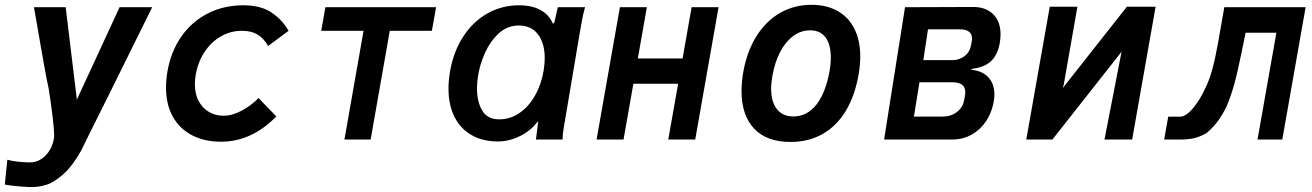

<svg xmlns="http://www.w3.org/2000/svg" viewBox="-34 -580 5454 798"><path d="M90.5 95Q117 95 138.5 80.5Q160 66 173.5 42.5Q187 19 190.5 -6.5Q191 -9.5 191 -17.5Q191 -63.5 168.5 -211Q159.5 -248.5 144.8 -334.2Q130 -420 126.5 -439Q122.5 -462.5 117.5 -491.2Q112.5 -520 107 -550H239L285.5 -166L463 -550H598.5Q580 -511.5 420.5 -190Q319.5 11.5 303.5 45.5Q266.5 111.5 228 145Q189.5 178.5 160.5 187.5Q131.5 196.5 104 197.5Q86.5 198 47 194.8Q7.5 191.5 -14 187L-3.5 84Q18.5 90 45 92.5Q71.5 95 90.5 95Z M656 -216Q656 -247.5 662 -283.5Q676.5 -366.5 720 -428.5Q763.5 -490.5 829.8 -524.2Q896 -558 977 -558Q1050 -558 1094.2 -528.2Q1138.5 -498.5 1165.5 -452L1080.5 -389Q1061 -422 1035.5 -437Q1010 -452 971 -452Q925 -452 884.8 -429.2Q844.5 -406.5 816.8 -365Q789 -323.5 779.5 -269.5Q776 -250 776 -230Q776 -188.5 792.2 -159Q808.5 -129.5 835.5 -114.2Q862.5 -99 894 -99Q931.5 -99 971 -120.2Q1010.5 -141.5 1040.5 -172.5L1114.5 -96Q1011.5 9 885 9Q816.5 9 764.8 -17.5Q713 -44 684.5 -94.8Q656 -145.5 656 -216Z M1477 -452H1301L1318.5 -550H1778.5L1761 -452H1586L1506.5 0H1397.5Z M1830 -212.5Q1830 -243 1836.5 -283.5Q1851 -366.5 1891.8 -428.8Q1932.5 -491 1992.5 -524.5Q2052.5 -558 2123 -558Q2177.5 -558 2213.5 -537.8Q2249.5 -517.5 2264 -481.5L2269.5 -485L2284.5 -550H2397.5Q2389 -519.5 2383.5 -487.8Q2378 -456 2377 -451.5L2312 -66.5L2309.5 -52Q2304.5 -24 2304 0H2193.5Q2198.5 -43 2201.5 -63L2203 -75.5L2194 -67Q2181 -49 2156.2 -31.5Q2131.5 -14 2099.8 -3Q2068 8 2036 8Q1972 8 1925.5 -18.8Q1879 -45.5 1854.5 -95.2Q1830 -145 1830 -212.5ZM2225.5 -286.5Q2230 -314.5 2230 -338.5Q2230 -400.5 2202 -437.2Q2174 -474 2122 -474Q2074.5 -474 2039 -441.2Q2003.5 -408.5 1982.2 -361.2Q1961 -314 1953.5 -268.5Q1948.5 -240 1948.5 -212.5Q1948.5 -157.5 1970 -120.8Q1991.5 -84 2041 -84Q2086 -84 2124.5 -110Q2163 -136 2189.2 -182Q2215.5 -228 2225.5 -286.5Z M2542.5 -550H2654.5L2617 -337H2803L2840.5 -550H2952.5L2855.5 0H2743.5L2784.5 -232H2598.5L2557.5 0H2445.5Z M3048 -201.5Q3048 -241.5 3056 -284.5Q3071.5 -369 3111 -431.2Q3150.5 -493.5 3209 -526.8Q3267.5 -560 3338.5 -560Q3402 -560 3447.5 -534.2Q3493 -508.5 3517.2 -460Q3541.5 -411.5 3541.5 -344.5Q3541.5 -309 3534 -267.5Q3518.5 -180.5 3480.8 -118.2Q3443 -56 3384.8 -23Q3326.5 10 3251.5 10Q3152.5 10 3100.2 -45.5Q3048 -101 3048 -201.5ZM3413.5 -282.5Q3419 -312 3419 -341.5Q3419 -395.5 3397 -424.8Q3375 -454 3332.5 -454Q3295.5 -454 3263.5 -430.8Q3231.5 -407.5 3209 -365Q3186.5 -322.5 3176.5 -265.5Q3171 -235 3171 -211.5Q3171 -156.5 3195.2 -126.2Q3219.5 -96 3262.5 -96Q3321 -96 3359.2 -145.2Q3397.5 -194.5 3413.5 -282.5Z M3727.5 -550 4009 -551Q4063 -551.5 4093.8 -521Q4124.5 -490.5 4124.5 -437.5Q4124.5 -420.5 4121.5 -402.5Q4113 -353 4086.2 -327Q4059.5 -301 4009.5 -294.5L4000 -290.5Q4049 -286 4074 -258.5Q4099 -231 4099 -187.5Q4099 -172.5 4096 -156.5Q4088 -112 4064.5 -76.5Q4041 -41 4004.5 -20.5Q3968 0 3922.5 0H3640.5ZM3973 -163 3976.5 -181Q3978 -189.5 3978 -196.5Q3978 -238 3924.5 -238H3787.5L3764.5 -95.5H3884Q3918 -95.5 3942.8 -114.2Q3967.5 -133 3973 -163ZM4001 -388.5 4004.5 -406.5Q4006 -414 4006 -420Q4006 -438.5 3993.5 -448.2Q3981 -458 3956.5 -458H3823L3803.5 -330H3924Q3952.5 -330 3974.2 -346.2Q3996 -362.5 4001 -388.5Z M4329 -552H4444L4387.5 -230L4383.5 -214.5L4649.5 -552H4769L4671.5 0H4556.5L4627.5 -365L4340 0H4231.5Z M4821.5 -95H4870.5Q4895.5 -95 4925.2 -131.2Q4955 -167.5 4975 -212.5Q4991.5 -244.5 5004.2 -290.8Q5017 -337 5028.5 -401.5L5054.5 -550H5392.5L5295.5 0H5192.5L5271 -444H5143L5127 -365.5Q5109.5 -279.5 5096 -230.5Q5082.5 -181.5 5063.5 -136.5Q5044.5 -98.5 5024.2 -72.2Q5004 -46 4980 -26.5Q4953.5 -11.5 4929 -5.8Q4904.5 0 4868.5 0H4804.5Z"/></svg>

Font: JuliaMono BoldItalic
Style: Regular
Weight: 700
Italic angle: -9°
Monospace: yes
Designer: cormullion
Foundry: corm
Version: Version 0.049; ttfautohint (v1.8.4)